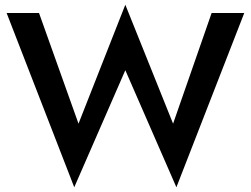

<svg xmlns="http://www.w3.org/2000/svg" viewBox="-20 -755 1060 812"><path d="M712 -232 875 -700H1013L726 37L510 -458L294 37L8 -700H145L312 -232L510 -735Z"/></svg>

Font: Jost* Medium
Style: Regular
Weight: 500
Version: Version 3.7